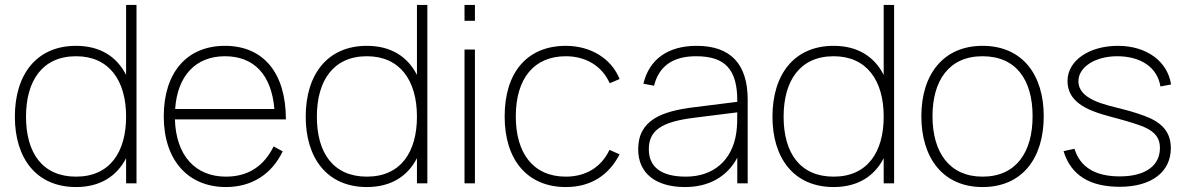

<svg xmlns="http://www.w3.org/2000/svg" viewBox="-20 -740 4787 775"><path d="M489 -720V-437.5C452 -510.5 385 -555 287 -555C128 -555 40 -440 40 -269C40 -102 126 15 287 15C384 15 451.5 -28.5 489 -101.5V0H531V-720ZM287 -513C420 -513 489 -416 489 -269C489 -127 424 -27 287 -27C152 -27 85 -122 85 -269C85 -414 151 -513 287 -513Z M892 -27C768.5 -27 690.5 -112 686 -258H1134C1134 -445.5 1043.5 -555 888 -555C734.5 -555 641 -447.5 641 -270C641 -93.5 739 15 892 15C995.5 15 1076.5 -36 1121 -129L1084.5 -149C1047 -73 985.5 -27 892 -27ZM687 -300C696 -434 769.5 -513 888 -513C1005.5 -513 1076 -438 1087.5 -300Z M1663 -720V-437.5C1626 -510.5 1559 -555 1461 -555C1302 -555 1214 -440 1214 -269C1214 -102 1300 15 1461 15C1558 15 1625.5 -28.5 1663 -101.5V0H1705V-720ZM1461 -513C1594 -513 1663 -416 1663 -269C1663 -127 1598 -27 1461 -27C1326 -27 1259 -122 1259 -269C1259 -414 1325 -513 1461 -513Z M1897 -656V-720H1855V-656ZM1897 0V-540H1855V0Z M2264 15C2362 15 2436 -30 2481 -117L2440 -135C2407.5 -65.5 2345 -27 2264 -27C2131 -27 2062 -123 2062 -270C2062 -424 2136 -513 2264 -513C2345.5 -513 2411 -472.5 2441 -404L2481 -421C2448 -503.5 2364.5 -555 2264 -555C2109 -555 2017 -449 2017 -270C2017 -92.5 2110.5 15 2264 15Z M2792 -555C2676.5 -555 2600.5 -501 2577 -402L2620 -394C2640 -473.5 2696.5 -513 2790 -513C2906.5 -513 2956 -460 2956 -334V-329L2780.5 -307C2652 -291 2556 -256 2556 -137.5C2556 -41 2626 15 2745.5 15C2841.5 15 2915.5 -27 2956 -103.5V0H2998V-338C2998 -482 2928.5 -555 2792 -555ZM2956 -286.5C2956 -262.5 2956 -230.5 2952 -204C2936 -93 2860 -27 2748.5 -27C2650 -27 2599 -65 2599 -137.5C2599 -213 2649 -248 2780.5 -264.5Z M3547 -720V-437.5C3510 -510.5 3443 -555 3345 -555C3186 -555 3098 -440 3098 -269C3098 -102 3184 15 3345 15C3442 15 3509.5 -28.5 3547 -101.5V0H3589V-720ZM3345 -513C3478 -513 3547 -416 3547 -269C3547 -127 3482 -27 3345 -27C3210 -27 3143 -122 3143 -269C3143 -414 3209 -513 3345 -513Z M3946 15C4105 15 4193 -100 4193 -271C4193 -438 4107 -555 3946 -555C3789 -555 3699 -441 3699 -271C3699 -103 3786 15 3946 15ZM3946 -27C3813 -27 3744 -124 3744 -271C3744 -413 3809 -513 3946 -513C4081 -513 4148 -418 4148 -271C4148 -126 4082 -27 3946 -27Z M4500 14C4627.5 14 4706 -45.5 4706 -142C4706 -197 4680.5 -236 4622 -263C4595.5 -275 4553 -289 4507.5 -300.5C4443 -317 4333 -337.5 4333 -412C4333 -470.5 4402.5 -513 4489.5 -513C4586 -513 4652 -467 4664 -391L4707 -399C4693 -492.5 4608 -555 4492.5 -555C4375 -555 4289 -494.5 4289 -413.5C4289 -308.5 4408.5 -284 4496 -260C4537 -249 4574.5 -237 4595.5 -228.5C4646.5 -207 4662 -179 4662 -143C4662 -70 4602 -28 4500 -28C4402.5 -28 4340.5 -64 4317 -139.5L4273 -130C4303 -31.5 4380 14 4500 14Z"/></svg>

Font: Vela Sans ExtLt
Style: Regular
Weight: 200
Designer: Principal design: Mikhail Sharanda - project Manrope.
Design modification: Ravid Balaliev
Foundry: Mikhail Sharanda
Version: Version 1.001